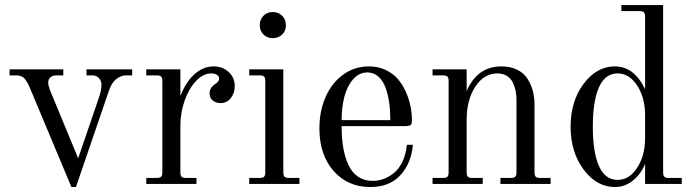

<svg xmlns="http://www.w3.org/2000/svg" viewBox="-20 -732 2754 764"><path d="M505.9 -456.1V-432.1H482.9Q461.4 -432.1 442.9 -417.5Q424.3 -402.8 414.1 -373L282.2 12.2H264.2L99.1 -381.8Q88.9 -406.7 77.4 -419.4Q65.9 -432.1 44.9 -432.1H18.1V-456.1H231.9V-432.1H204.1Q191.4 -432.1 181.6 -425Q171.9 -418 171.9 -403.8Q171.9 -392.1 178.2 -375L291 -102.1L373 -341.8Q383.8 -373 383.8 -395Q383.8 -410.2 373.8 -421.1Q363.8 -432.1 348.1 -432.1H324.2V-456.1Z M697.8 -456.1V-350.1Q719.7 -406.7 754.4 -437.3Q789.1 -467.8 830.1 -467.8Q866.2 -467.8 890.1 -445.3Q914.1 -422.9 914.1 -389.2Q914.1 -362.3 898.7 -342Q883.3 -321.8 856.9 -321.8Q839.4 -321.8 826.7 -332Q814 -342.3 814 -360.8Q814 -381.8 834 -396Q852.1 -407.2 852.1 -418.9Q852.1 -428.7 843.3 -434.3Q834.5 -439.9 820.8 -439.9Q788.6 -439.9 760 -409.7Q731.4 -379.4 714.6 -331.3Q697.8 -283.2 697.8 -231.9V-45.9Q697.8 -33.7 702.6 -28.8Q707.5 -23.9 719.7 -23.9H761.7V0H562V-23.9H604Q616.2 -23.9 621.1 -28.8Q626 -33.7 626 -45.9V-410.2Q626 -422.4 621.1 -427.2Q616.2 -432.1 604 -432.1H562V-456.1Z M1028.3 -669.2Q1043 -684.1 1065.4 -684.1Q1087.9 -684.1 1102.8 -669.2Q1117.7 -654.3 1117.7 -631.8Q1117.7 -609.4 1102.8 -594.7Q1087.9 -580.1 1065.4 -580.1Q1043 -580.1 1028.3 -594.7Q1013.7 -609.4 1013.7 -631.8Q1013.7 -654.3 1028.3 -669.2ZM1107.4 -456.1V-45.9Q1107.4 -33.7 1112.3 -28.8Q1117.2 -23.9 1129.4 -23.9H1171.4V0H971.7V-23.9H1013.7Q1025.9 -23.9 1030.8 -28.8Q1035.6 -33.7 1035.6 -45.9V-410.2Q1035.6 -422.4 1030.8 -427.2Q1025.9 -432.1 1013.7 -432.1H971.7V-456.1Z M1441.9 -443.8Q1408.7 -443.8 1384.8 -416Q1360.8 -388.2 1350.1 -346.2Q1339.4 -304.2 1339.4 -253.9H1533.2Q1533.2 -290.5 1528.8 -322.3Q1524.4 -354 1514.4 -382.3Q1504.4 -410.6 1485.8 -427.2Q1467.3 -443.8 1441.9 -443.8ZM1448.2 -467.8Q1484.4 -467.8 1514.2 -453.9Q1543.9 -439.9 1563 -417.7Q1582 -395.5 1595 -366.5Q1607.9 -337.4 1613.5 -309.1Q1619.1 -280.8 1619.1 -252.9Q1619.1 -238.8 1613.8 -234.4Q1608.4 -230 1587.9 -230H1339.4Q1339.4 -182.1 1345.9 -144Q1352.5 -106 1366.5 -75.7Q1380.4 -45.4 1405 -28.8Q1429.7 -12.2 1462.9 -12.2Q1485.4 -12.2 1506.6 -20Q1527.8 -27.8 1547.6 -43.7Q1567.4 -59.6 1581.3 -88.6Q1595.2 -117.7 1599.1 -155.8H1623Q1616.7 -83 1573.7 -35.4Q1530.8 12.2 1453.1 12.2Q1363.8 12.2 1307.4 -51.8Q1251 -115.7 1251 -221.2Q1251 -290 1275.6 -346.2Q1300.3 -402.3 1345.5 -435.1Q1390.6 -467.8 1448.2 -467.8Z M1701.2 -456.1H1836.9V-370.1Q1879.9 -467.8 1975.1 -467.8Q2012.2 -467.8 2039.3 -453.9Q2066.4 -439.9 2080.3 -416.7Q2094.2 -393.6 2100.6 -368.4Q2106.9 -343.3 2106.9 -314.9V-45.9Q2106.9 -33.7 2111.8 -28.8Q2116.7 -23.9 2128.9 -23.9H2170.9V0H1971.2V-23.9H2013.2Q2025.4 -23.9 2030.3 -28.8Q2035.2 -33.7 2035.2 -45.9V-334Q2035.2 -353.5 2031.7 -370.6Q2028.3 -387.7 2020.3 -404.1Q2012.2 -420.4 1996.6 -430.2Q1981 -439.9 1959 -439.9Q1905.8 -439.9 1871.3 -387.2Q1836.9 -334.5 1836.9 -255.9V-45.9Q1836.9 -33.7 1841.8 -28.8Q1846.7 -23.9 1858.9 -23.9H1900.9V0H1701.2V-23.9H1743.2Q1755.4 -23.9 1760.3 -28.8Q1765.1 -33.7 1765.1 -45.9V-410.2Q1765.1 -422.4 1760.3 -427.2Q1755.4 -432.1 1743.2 -432.1H1701.2Z M2437.5 -439.9Q2388.2 -439.9 2363.5 -385Q2338.9 -330.1 2338.9 -228Q2338.9 -126 2363.5 -71Q2388.2 -16.1 2437.5 -16.1Q2483.9 -16.1 2515.4 -64.5Q2546.9 -112.8 2546.9 -182.1V-273.9Q2546.9 -343.3 2515.4 -391.6Q2483.9 -439.9 2437.5 -439.9ZM2546.9 -377V-666Q2546.9 -678.2 2541.7 -683.1Q2536.6 -688 2524.4 -688H2452.6V-711.9H2618.7V-45.9Q2618.7 -33.7 2623.5 -28.8Q2628.4 -23.9 2640.6 -23.9H2692.9V0H2546.9V-80.1Q2531.7 -41 2499.5 -14.4Q2467.3 12.2 2426.8 12.2Q2354 12.2 2302.2 -57.4Q2250.5 -127 2250.5 -228Q2250.5 -329.1 2302.2 -398.4Q2354 -467.8 2426.8 -467.8Q2503.4 -467.8 2546.9 -377Z"/></svg>

Font: Flanker Steampunk
Style: Regular
Weight: 400
Designer: Alexey Kryukov, Leonardo Di Lena
Foundry: Alexey Kryukov, Leonardo Di Lena
Version: 1.210